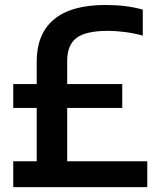

<svg xmlns="http://www.w3.org/2000/svg" viewBox="-20 -770 652 790"><path d="M34.5 0V-106.5H131V-326H34.5V-424H131V-516Q131 -630.5 201.8 -690Q272.5 -749.5 414.5 -749.5Q499.5 -749.5 567.5 -730.5V-623.5Q533.5 -633 495.8 -638Q458 -643 423 -643Q333.5 -643 295 -614Q256.5 -585 256.5 -520V-424H483V-326H256.5V-106.5H586V0Z"/></svg>

Font: Encode Sans SmCnd SmBold
Style: Regular
Weight: 600
Width: 4
Designer: Multiple Designers
Foundry: Impallari Type
Version: Version 3.002; ttfautohint (v1.8.3) -l 8 -r 50 -G 200 -x 14 